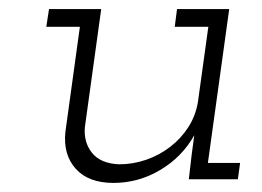

<svg xmlns="http://www.w3.org/2000/svg" viewBox="-20 -395 578 423"><path d="M396 0 402 -52 408 -97Q381 -49 333 -20.5Q285 8 230 8Q175 8 147 -23Q119 -54 124 -104L156 -336H82L88 -375H203L167 -115Q164 -82 182.5 -58.5Q201 -35 242 -33Q273 -33 302 -43Q331 -53 355 -71.5Q379 -90 395 -115Q411 -140 416 -170L439 -336H365L370 -375H485L438 -36H509L504 0Z"/></svg>

Font: Josefin Slab
Style: Italic
Weight: 400
Italic angle: -12°
Designer: Santiago Orozco
Foundry: Typemade
Version: Version 2.000